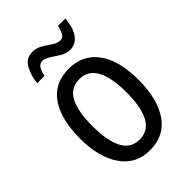

<svg xmlns="http://www.w3.org/2000/svg" viewBox="-218 -824 928 928"><g transform="rotate(-45 246.5 -360.0)"><path d="M447 -269Q447 -141 396 -65.5Q345 10 245 10Q151 10 98.5 -65.5Q46 -141 46 -269Q46 -402 97 -474.5Q148 -547 247 -547Q340 -547 393.5 -476Q447 -405 447 -269ZM131 -269Q131 -169 159 -115.5Q187 -62 247 -62Q306 -62 334.5 -114.5Q363 -167 363 -269Q363 -370 334.5 -422.5Q306 -475 247 -475Q186 -475 158.5 -422.5Q131 -370 131 -269ZM89 -605Q94 -656 115.5 -692.5Q137 -729 180 -729Q206 -729 229.5 -715Q253 -701 274 -686.5Q295 -672 315 -672Q332 -672 341 -687.5Q350 -703 356 -730H406Q402 -671 378 -638.5Q354 -606 316 -606Q291 -606 267 -620.5Q243 -635 221.5 -649.5Q200 -664 182 -664Q150 -664 139 -605Z"/></g></svg>

Font: Noto Sans Ethiopic Cond
Style: Regular
Weight: 400
Width: 3
Designer: Monotype Design Team
Foundry: Monotype Imaging Inc.
Version: Version 2.102; ttfautohint (v1.8.4.7-5d5b)